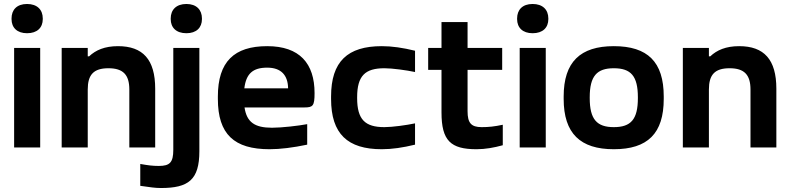

<svg xmlns="http://www.w3.org/2000/svg" viewBox="-20 -741 3960 965"><path d="M51 -500V0H182V-500ZM38 -645C38 -602 66 -574 116 -574C167 -574 195 -602 195 -645V-648C195 -693 166 -721 116 -721C65 -721 38 -692 38 -648Z M290 -500V0H421V-291C421 -365 450 -398 525 -398C599 -398 630 -365 630 -291V0H760V-295C760 -442 698 -509 573 -509C506 -509 461 -489 428 -458H421V-500Z M838 -648V-645C838 -602 866 -574 917 -574C967 -574 995 -602 995 -645V-648C995 -692 967 -721 917 -721C866 -721 838 -692 838 -648ZM685 193C736 200 758 204 789 204C927 204 982 163 982 19V-500H851V12C851 76 833 93 778 93C747 93 724 90 685 83Z M1561 -273C1561 -422 1486 -509 1323 -509C1157 -509 1075 -431 1075 -256V-244C1075 -66 1157 9 1335 9C1388 9 1453 1 1524 -14V-117C1481 -109 1397 -99 1347 -99C1260 -99 1220 -127 1209 -201H1510C1553 -201 1561 -209 1561 -273ZM1208 -297C1217 -371 1251 -401 1323 -401C1393 -401 1427 -363 1428 -297Z M1644 -256V-244C1644 -68 1727 9 1899 9C1950 9 2005 1 2066 -14V-121C2024 -112 1952 -102 1912 -102C1815 -102 1775 -140 1775 -248V-252C1775 -360 1815 -398 1912 -398C1952 -398 2024 -388 2066 -379V-486C2005 -501 1950 -509 1899 -509C1727 -509 1644 -432 1644 -256Z M2401 -102C2348 -102 2330 -123 2330 -182V-390H2504V-500H2330V-630H2199V-500H2132V-390H2199V-176C2199 -34 2245 9 2375 9C2420 9 2463 1 2507 -11V-114C2465 -105 2436 -102 2401 -102Z M2592 -500V0H2723V-500ZM2579 -645C2579 -602 2607 -574 2657 -574C2708 -574 2736 -602 2736 -645V-648C2736 -693 2707 -721 2657 -721C2606 -721 2579 -692 2579 -648Z M2813 -256V-244C2813 -70 2897 9 3065 9C3235 9 3316 -70 3316 -244V-256C3316 -430 3235 -509 3065 -509C2897 -509 2813 -430 2813 -256ZM2944 -248V-252C2944 -359 2980 -398 3065 -398C3151 -398 3186 -359 3186 -252V-248C3186 -141 3151 -102 3065 -102C2980 -102 2944 -141 2944 -248Z M3412 -500V0H3543V-291C3543 -365 3572 -398 3647 -398C3721 -398 3752 -365 3752 -291V0H3882V-295C3882 -442 3820 -509 3695 -509C3628 -509 3583 -489 3550 -458H3543V-500Z"/></svg>

Font: LT Wave Alt Bold
Style: Regular
Weight: 700
Designer: Daniel Lyons
Version: Version 2.5 (Glyphs App)